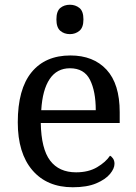

<svg xmlns="http://www.w3.org/2000/svg" viewBox="-20 -780 575 810"><path d="M287 10Q178 10 116.5 -62Q55 -134 55 -264Q55 -404 113 -475Q171 -546 277 -546Q374 -546 429.5 -486Q485 -426 485 -307V-261H152Q154 -152 191.5 -102.5Q229 -53 301 -53Q353 -53 389.5 -74.5Q426 -96 444 -123Q451 -120 457 -111Q463 -102 463 -89Q463 -69 444 -46Q425 -23 386 -6.5Q347 10 287 10ZM384 -315Q384 -395 359.5 -443.5Q335 -492 275 -492Q220 -492 189.5 -446.5Q159 -401 154 -315ZM275 -636Q251 -636 234.5 -650Q218 -664 218 -698Q218 -733 234.5 -746.5Q251 -760 275 -760Q298 -760 315 -746.5Q332 -733 332 -698Q332 -664 315 -650Q298 -636 275 -636Z"/></svg>

Font: Noto Serif Ahom
Style: Regular
Weight: 400
Designer: Monotype Design Team
Foundry: Monotype Imaging Inc.
Version: Version 2.007; ttfautohint (v1.8.4.7-5d5b)